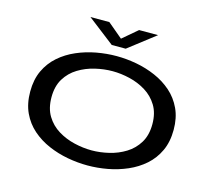

<svg xmlns="http://www.w3.org/2000/svg" viewBox="-124 -1053 1348 1216"><g transform="rotate(15 550.0 -445.5)"><path d="M548 11Q483 11 416.2 -1.2Q349.5 -13.5 288.8 -39.8Q228 -66 180 -108Q132 -150 104.2 -209.5Q76.5 -269 76.5 -348Q76.5 -426.5 104.2 -485.8Q132 -545 180 -587Q228 -629 288.8 -655.2Q349.5 -681.5 416.2 -693.8Q483 -706 548 -706Q612.5 -706 678.8 -693.8Q745 -681.5 805.5 -655.2Q866 -629 913.8 -587Q961.5 -545 989.2 -485.8Q1017 -426.5 1017 -348Q1017 -269 989.2 -209.5Q961.5 -150 913.8 -108Q866 -66 805.5 -39.8Q745 -13.5 678.8 -1.2Q612.5 11 548 11ZM548 -88Q603.5 -88 661.2 -101.8Q719 -115.5 768 -145.8Q817 -176 847.2 -225.8Q877.5 -275.5 877.5 -348Q877.5 -420 847.2 -469.5Q817 -519 768 -549.2Q719 -579.5 661.2 -593.2Q603.5 -607 548 -607Q492 -607 433.8 -593.2Q375.5 -579.5 326 -549.2Q276.5 -519 246.2 -469.5Q216 -420 216 -348Q216 -275.5 246.2 -225.8Q276.5 -176 326 -145.8Q375.5 -115.5 433.8 -101.8Q492 -88 548 -88ZM323 -902H447L545 -819.5L642 -902H766.5L590.5 -766H499Z"/></g></svg>

Font: Trispace Expanded Medium
Style: Regular
Weight: 500
Width: 7
Designer: Tyler Finck
Foundry: Etcetera Type Company
Version: Version 1.210; ttfautohint (v1.8.3)